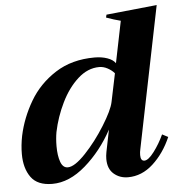

<svg xmlns="http://www.w3.org/2000/svg" viewBox="-52 -753 746 812"><g transform="rotate(-5 321.5 -347.5)"><path d="M20 -127Q20 -164 28 -204Q44 -279 84.5 -348Q125 -417 195 -462Q265 -507 362 -507Q392 -507 416 -498.5Q440 -490 450 -475L486 -652Q458 -659 425 -671L428 -683L643 -705L521 -104Q518 -91 518 -79Q518 -54 534 -54Q551 -54 575.5 -86.5Q600 -119 618 -158L643 -145Q614 -78 566 -34Q518 10 459 10Q424 10 399 -11.5Q374 -33 374 -75Q374 -88 377 -104L396 -198Q349 -111 279.5 -50.5Q210 10 138 10Q75 10 47.5 -28Q20 -66 20 -127ZM417 -313 442 -433Q431 -446 413.5 -455.5Q396 -465 378 -465Q329 -465 287 -427Q245 -389 216 -329.5Q187 -270 174 -207Q169 -179 169 -147Q169 -107 178.5 -80.5Q188 -54 209 -54Q238 -54 284.5 -103Q331 -152 370.5 -215.5Q410 -279 417 -313Z"/></g></svg>

Font: Trirong
Style: Bold Italic
Weight: 700
Italic angle: -12°
Designer: Katatrad Team
Foundry: CadsonDemak
Version: Version 1.001